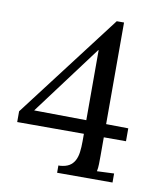

<svg xmlns="http://www.w3.org/2000/svg" viewBox="-67 -590 539 645"><g transform="rotate(10 203.0 -268.0)"><path d="M304.7 -81.5Q304.7 -66.4 304.4 -53.2Q304.2 -40 301.8 -28.3L359.9 -30.8V0H170.9V-24.9H176.8Q195.8 -26.4 207.5 -33.4Q219.2 -40.5 225.8 -52.7Q232.4 -64.9 234.6 -81.8Q236.8 -98.6 236.8 -119.1V-144.5H9.3V-181.2L279.8 -536.1H304.7V-189.5L380.4 -188.5V-144.5H304.7ZM58.6 -192.9 236.8 -190.9V-429.7H235.4Z"/></g></svg>

Font: Parastoo Print
Style: Print
Weight: 400
Foundry: Saber Rastikerdar (saber.rastikerdar@gmail.com)
Version: Version 1.0.0-alpha5